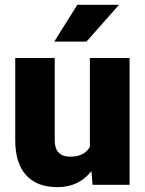

<svg xmlns="http://www.w3.org/2000/svg" viewBox="-20 -770 604 800"><path d="M360.8 -57.1Q308.6 9.8 219.7 9.8Q132.8 9.8 88.1 -40.8Q43.5 -91.3 43.5 -186V-528.3H208V-185.1Q208 -117.2 273.9 -117.2Q330.6 -117.2 354.5 -157.7V-528.3H520V0H365.7ZM302.2 -750H476.1L340.3 -596.7H206.1Z"/></svg>

Font: Sadagaat-English
Style: Regular
Weight: 900
Designer: Ahmed alsheikh
Foundry: Ahmed alsheikh Design
Version: Version 2.137;January 17, 2018;FontCreator 11.0.0.2408 64-bi